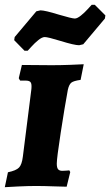

<svg xmlns="http://www.w3.org/2000/svg" viewBox="-20 -773 458 798"><path d="M216 -93Q216 -76 221.5 -69.5Q227 -63 239 -63Q251 -63 258.5 -64Q266 -65 268 -65L272 -58L257 3Q242 3 202.5 1.5Q163 0 128 0Q97 0 55 2Q13 4 0 5L13 -57Q47 -64 59 -76.5Q71 -89 75 -122L110 -399Q111 -405 111 -415Q111 -428 105.5 -433Q100 -438 86 -438H64Q62 -440 58 -448L71 -503L195 -502Q231 -502 271.5 -503.5Q312 -505 328 -506L315 -441Q286 -437 276.5 -429.5Q267 -422 262 -400Q249 -330 232.5 -222.5Q216 -115 216 -93ZM39 -606 41 -619 131 -726 148 -730Q167 -730 225 -712Q279 -696 291 -696Q301 -696 316.5 -708.5Q332 -721 344.5 -735Q357 -749 361 -753H374L418 -709L416 -696L326 -589L309 -585Q289 -585 231 -603Q179 -619 166 -619Q155 -619 139.5 -606.5Q124 -594 111.5 -580Q99 -566 95 -562H82Z"/></svg>

Font: Alegreya SC ExtraBold
Style: Italic
Weight: 800
Italic angle: -7°
Designer: Juan Pablo del Peral
Foundry: Huerta Tipografica
Version: Version 2.007; ttfautohint (v1.6)